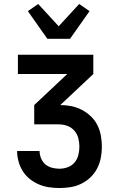

<svg xmlns="http://www.w3.org/2000/svg" viewBox="-20 -945 590 965"><path d="M278 0Q252 0 225.5 -4Q199 -8 174.5 -18.5Q150 -29 129 -46Q108 -63 94 -85.5Q80 -108 73 -134Q66 -160 66 -186H179Q179 -167 186.5 -149Q194 -131 208 -119Q222 -107 241 -102Q260 -97 278 -97Q300 -97 320.5 -104.5Q341 -112 354.5 -128Q368 -144 373.5 -165Q379 -186 379 -208Q379 -229 373.5 -250.5Q368 -272 353.5 -288.5Q339 -305 318 -312.5Q297 -320 275 -320H152V-417L318 -573H70V-670H449V-573L283 -417Q311 -417 338.5 -411.5Q366 -406 391 -393Q416 -380 436.5 -360.5Q457 -341 469.5 -316Q482 -291 487 -263Q492 -235 492 -207Q492 -179 486.5 -151Q481 -123 468 -98Q455 -73 434.5 -53.5Q414 -34 388.5 -21.5Q363 -9 335 -4.5Q307 0 278 0ZM218 -750 120 -889 172 -925 275 -813 378 -925 430 -889 332 -750Z"/></svg>

Font: Lode
Style: Bold
Weight: 700
Monospace: yes
Designer: Belleve Invis
Foundry: Belleve Invis
Version: Version 29.2.0; ttfautohint (v1.8.3)